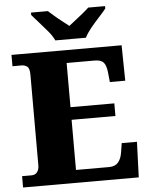

<svg xmlns="http://www.w3.org/2000/svg" viewBox="-61 -980 797 1030"><g transform="rotate(-5 337.5 -465.5)"><path d="M21 0V-61H72Q92 -61 102.5 -75Q113 -89 113 -110V-599Q113 -634 100 -643.5Q87 -653 70 -653H21V-714H614L617 -523H534L529 -573Q525 -613 511 -629Q497 -645 462 -645H312V-407H548V-339H312V-69H491Q523 -69 539.5 -88.5Q556 -108 561 -141L569 -191H651L644 0ZM262 -771Q252 -794 230 -820.5Q208 -847 184.5 -873Q161 -899 145 -918V-931H236Q247 -921 266.5 -904Q286 -887 307.5 -870.5Q329 -854 344 -842Q359 -854 380.5 -870.5Q402 -887 422.5 -904Q443 -921 453 -931H544V-918Q529 -899 505 -873Q481 -847 459.5 -820.5Q438 -794 427 -771Z"/></g></svg>

Font: Noto Serif Devanagari Black
Style: Regular
Weight: 900
Designer: Universal Thirst, Indian Type Foundry and the Monotype Design Team
Foundry: Monotype Imaging Inc.
Version: Version 2.004; ttfautohint (v1.8.4.7-5d5b)